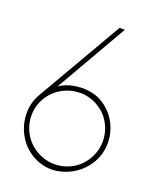

<svg xmlns="http://www.w3.org/2000/svg" viewBox="-127 -736 667 819"><g transform="rotate(20 206.5 -326.5)"><path d="M138 -7Q85 -31 56 -77Q27 -123 25 -176.5Q23 -230 50 -275L273 -660H297L110 -335Q138 -354 173 -360.5Q208 -367 241.5 -362.5Q275 -358 301 -343Q344 -318 368.5 -275.5Q393 -233 394 -183.5Q395 -134 370 -90Q348 -52 311.5 -27Q275 -2 230 5Q185 12 138 -7ZM130 -40Q169 -18 211.5 -18.5Q254 -19 291 -40Q328 -61 350 -100Q372 -139 371.5 -181.5Q371 -224 350 -261.5Q329 -299 290 -321Q251 -343 208.5 -342Q166 -341 128.5 -320Q91 -299 69 -261Q47 -223 47.5 -180Q48 -137 69.5 -99.5Q91 -62 130 -40Z"/></g></svg>

Font: Lil Grotesk Thin
Style: Regular
Weight: 100
Designer: Bastien Sozeau
Foundry: NBR — Bastien Sozeau
Version: Version 3.003; ttfautohint (v1.8.4.7-5d5b);gftools[0.9.33]